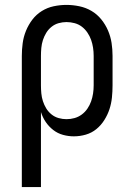

<svg xmlns="http://www.w3.org/2000/svg" viewBox="-20 -548 540 783"><path d="M69 215V-320Q69 -346 72.5 -372Q76 -398 86 -422.5Q96 -447 112 -468Q128 -489 150.5 -503Q173 -517 199 -522.5Q225 -528 251 -528Q277 -528 303.5 -522.5Q330 -517 353 -503.5Q376 -490 393 -469Q410 -448 420.5 -423.5Q431 -399 435 -373Q439 -347 439 -320V-200Q439 -175 436.5 -150.5Q434 -126 426.5 -103Q419 -80 405.5 -58.5Q392 -37 373 -21.5Q354 -6 330 1Q306 8 281 8Q259 8 237 2Q215 -4 197 -18Q179 -32 166.5 -50.5Q154 -69 147 -91V215ZM251 -62Q268 -62 284 -66.5Q300 -71 313.5 -81Q327 -91 336.5 -105Q346 -119 351.5 -134.5Q357 -150 359.5 -166.5Q362 -183 362 -200V-320Q362 -337 359.5 -353.5Q357 -370 351.5 -385.5Q346 -401 336.5 -415Q327 -429 314 -439Q301 -449 284.5 -453.5Q268 -458 251 -458Q235 -458 219 -453.5Q203 -449 190 -438.5Q177 -428 168.5 -414Q160 -400 155 -384.5Q150 -369 148.5 -352.5Q147 -336 147 -320V-200Q147 -184 148.5 -167.5Q150 -151 155 -135.5Q160 -120 168.5 -106Q177 -92 190 -81.5Q203 -71 219 -66.5Q235 -62 251 -62Z"/></svg>

Font: Iosevka Slab
Style: Regular
Weight: 400
Monospace: yes
Designer: Belleve Invis
Foundry: Belleve Invis
Version: Version 11.2.4; ttfautohint (v1.8.3)